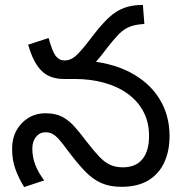

<svg xmlns="http://www.w3.org/2000/svg" viewBox="-20 -745 742 778"><path d="M472 12Q425 12 390 -3.5Q355 -19 324 -51.5Q293 -84 256 -133Q235 -162 220.5 -178.5Q206 -195 193.5 -202Q181 -209 164 -209Q141 -209 126 -190.5Q111 -172 111 -143Q111 -108 123 -77Q135 -46 159 -14L78 13Q56 -22 42.5 -59.5Q29 -97 29 -143Q29 -184 46.5 -216Q64 -248 94.5 -267Q125 -286 165 -286Q204 -286 230.5 -272.5Q257 -259 279.5 -234.5Q302 -210 328 -175Q358 -136 380.5 -112Q403 -88 425.5 -77.5Q448 -67 478 -67Q530 -67 557 -100Q584 -133 584 -194Q584 -250 561 -293Q538 -336 497 -365.5Q456 -395 401 -410Q346 -425 282 -425H238L316 -500Q428 -493 506 -452.5Q584 -412 625.5 -345.5Q667 -279 667 -194Q667 -132 645 -85.5Q623 -39 580 -13.5Q537 12 472 12ZM236 -425Q207 -425 180.5 -436Q154 -447 132 -477.5Q110 -508 94 -564L177 -591Q192 -536 206 -518Q220 -500 242 -500Q262 -500 279.5 -512.5Q297 -525 329 -565L360 -605Q394 -649 422.5 -675Q451 -701 483 -713Q515 -725 559 -725L565 -648Q530 -646 506.5 -637Q483 -628 463.5 -608.5Q444 -589 418 -556L395 -526Q367 -490 342 -468Q317 -446 291.5 -435.5Q266 -425 236 -425Z"/></svg>

Font: hexutelugu05
Style: Book
Weight: 400
Designer: Jelle Bosma - Monotype Design Team
Foundry: Monotype Imaging Inc.
Version: Version 2.003